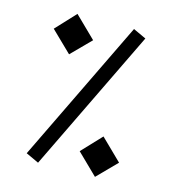

<svg xmlns="http://www.w3.org/2000/svg" viewBox="-107 -791 800 889"><g transform="rotate(15 293.0 -346.5)"><path d="M156.7 9.8 94.7 -19 425.8 -703.1 487.8 -674.3ZM428.2 4.9 329.1 -91.8 418 -186 519 -87.4ZM165.5 -512.2 66.4 -608.4 154.8 -703.1 256.3 -604Z"/></g></svg>

Font: Cascadia Code PL SemiLight
Style: Regular
Weight: 350
Monospace: yes
Designer: Aaron Bell
Foundry: Saja Typeworks
Version: Version 2404.023; ttfautohint (v1.8.4)